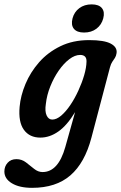

<svg xmlns="http://www.w3.org/2000/svg" viewBox="-76 -636 566 900"><path d="M352.5 9.5Q321.5 127.5 254 186Q186.5 244.5 74.5 244.5Q15 244.5 -20.2 223.2Q-55.5 202 -55.5 168Q-55.5 144 -40.2 127Q-25 110 1 110Q26 110 45.8 125.2Q65.5 140.5 84 155.5Q102.5 170.5 123.5 170.5Q197 170.5 230 53.5L276 -110.5Q238.5 -48.5 197.8 -19.8Q157 9 113 9Q62.5 9 36 -27.5Q9.5 -64 16 -135.5Q20.5 -187.5 43.5 -242.5Q66.5 -297.5 107.2 -344Q148 -390.5 206.8 -419.2Q265.5 -448 342 -448Q412.5 -448 443.2 -431.5Q474 -415 470.5 -387.5Q468.5 -373.5 462.8 -364.8Q457 -356 450.5 -346.5Q444 -337 439.5 -320.5ZM139 -149.5Q133.5 -114.5 142.5 -95Q151.5 -75.5 169 -75.5Q189 -75.5 211 -94.2Q233 -113 253.8 -143.8Q274.5 -174.5 291.2 -211Q308 -247.5 318.5 -283.2Q329 -319 329.5 -347.5Q330.5 -378.5 299.5 -378.5Q275 -378.5 248.8 -358.5Q222.5 -338.5 199.2 -305Q176 -271.5 159.8 -231Q143.5 -190.5 139 -149.5ZM318 -483.5Q284.5 -483.5 270.2 -501.2Q256 -519 264 -550Q272 -580 295.8 -597.8Q319.5 -615.5 353.5 -615.5Q387.5 -615.5 401.8 -597.8Q416 -580 408 -550Q400 -519.5 376.2 -501.5Q352.5 -483.5 318 -483.5Z"/></svg>

Font: Fraunces 144pt S100 SemiBold
Style: Italic
Weight: 600
Italic angle: -16°
Version: Version 1.000; ttfautohint (v1.8.3)